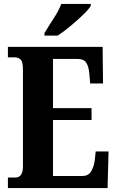

<svg xmlns="http://www.w3.org/2000/svg" viewBox="-20 -951 591 971"><path d="M20 0V-53H57Q96 -53 96 -109V-600Q96 -640 83.5 -650.5Q71 -661 56 -661H20V-714H499L501 -529H436L432 -576Q429 -614 416.5 -633.5Q404 -653 373 -653H248V-404H443V-344H248V-61H397Q426 -61 440 -83Q454 -105 459 -138L464 -185H529L524 0ZM205 -784Q224 -816 250.5 -856.5Q277 -897 290 -931H439V-921Q429 -904 400 -876Q371 -848 336 -819Q301 -790 272 -771H205Z"/></svg>

Font: Noto Serif Ethiopic ExtraCondensed ExtraBold
Style: Regular
Weight: 800
Width: 2
Designer: Monotype Design Team
Foundry: Monotype Imaging Inc.
Version: Version 2.102; ttfautohint (v1.8.4.7-5d5b)